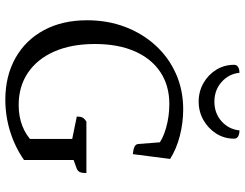

<svg xmlns="http://www.w3.org/2000/svg" viewBox="-119 -787 918 720"><g transform="rotate(90 340.0 -427.0)"><path d="M354 12Q265 12 197.5 -26Q130 -64 93 -133Q56 -202 56 -294Q56 -372 81 -437.5Q106 -503 151 -552Q196 -601 257 -628Q318 -655 390 -655Q440 -655 489 -642.5Q538 -630 576 -606L558 -466Q539 -468 530 -472.5Q521 -477 520 -486L513 -576L526 -558Q504 -578 460.5 -590.5Q417 -603 370 -603Q301 -603 250.5 -569.5Q200 -536 172.5 -473.5Q145 -411 145 -324Q145 -236 173 -172Q201 -108 252.5 -73Q304 -38 374 -38Q460 -38 515 -93L501 -61V-259L515 -236L417 -256Q417 -270 421 -277.5Q425 -285 436 -292H629Q629 -276 625.5 -268Q622 -260 613 -256L561 -237L580 -260V-58Q531 -24 473 -6Q415 12 354 12ZM361 -713Q323 -713 291.5 -731Q260 -749 241.5 -779Q223 -809 223 -846Q223 -856 231.5 -861Q240 -866 253 -866Q257 -826 287.5 -799Q318 -772 361 -772Q405 -772 435 -799Q465 -826 469 -866Q483 -866 491.5 -861Q500 -856 500 -846Q500 -809 481 -779Q462 -749 430.5 -731Q399 -713 361 -713Z"/></g></svg>

Font: Petrona
Style: Regular
Weight: 400
Designer: Ringo R. Seeber
Foundry: Ringo R. Seeber
Version: Version 2.001; ttfautohint (v1.8.3)